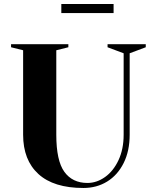

<svg xmlns="http://www.w3.org/2000/svg" viewBox="-20 -920 750 955"><path d="M95 -250V-670L35 -685V-700H320V-685L260 -670V-250Q260 -121 300 -65.5Q340 -10 415 -10Q461 -10 502.5 -39.5Q544 -69 569.5 -123.5Q595 -178 595 -250V-655L515 -685V-700H705V-685L625 -655V-250Q625 -169 595 -109Q565 -49 513 -17Q461 15 395 15Q247 15 171 -54.5Q95 -124 95 -250ZM285 -855V-900H545V-855Z"/></svg>

Font: Yeseva One
Style: Regular
Weight: 400
Designer: Jovanny Lemonad
Foundry: Jovanny Lemonad
Version: Version 2.000